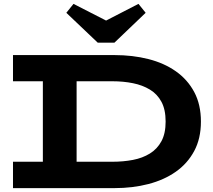

<svg xmlns="http://www.w3.org/2000/svg" viewBox="-20 -970 1099 990"><path d="M47 0V-136H559Q616 -136 665.5 -145.5Q715 -155 753 -178.5Q791 -202 812.5 -242Q834 -282 834 -343Q834 -405 812.5 -445Q791 -485 753 -508Q715 -531 665.5 -541Q616 -551 559 -551H47V-686H570Q664 -686 745 -665.5Q826 -645 886.5 -602.5Q947 -560 981.5 -495.5Q1016 -431 1016 -343Q1016 -256 981.5 -191.5Q947 -127 886.5 -84.5Q826 -42 745 -21Q664 0 570 0ZM201 -79V-608H375V-79ZM694 -950 731 -904 570 -750H484L322 -904L359 -950L527 -864Z"/></svg>

Font: BioRhyme SemiExpanded ExtraBold
Style: Regular
Weight: 800
Width: 6
Designer: Aoife Mooney
Foundry: Aoife Mooney Type
Version: Version 1.600;gftools[0.9.33]